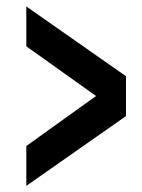

<svg xmlns="http://www.w3.org/2000/svg" viewBox="-20 -614 446 602"><path d="M375 -250 62.5 -31.2V-156.2L281.2 -313L62.5 -468.8V-593.8L375 -375Z"/></svg>

Font: Oswald
Style: Book
Weight: 400
Designer: vernon adams
Foundry: vernon adams
Version: Version 1.000